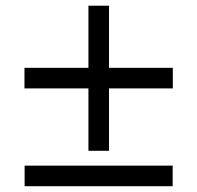

<svg xmlns="http://www.w3.org/2000/svg" viewBox="-20 -578 689 670"><path d="M288.6 -51.8V-269.5H65.4V-341.3H288.6V-558.1H360.4V-341.3H583V-269.5H360.4V-51.8ZM65.9 71.8V0H582.5V71.8Z"/></svg>

Font: HK Grotesk Medium
Style: Regular
Weight: 500
Designer: Alfredo Marco Pradil and Stefan Peev
Foundry: Hanken Design Co.
Version: Version 1.045;PS 001.045;hotconv 1.0.88;makeotf.lib2.5.64775